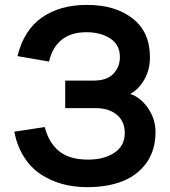

<svg xmlns="http://www.w3.org/2000/svg" viewBox="-20 -754 697 789"><path d="M619.1 -211.4Q619.1 -137.2 582.3 -85.4Q545.4 -33.7 483.4 -9.3Q421.4 15.1 338.9 15.1Q283.7 15.1 235.8 2Q188 -11.2 147.5 -37.8Q106.9 -64.5 78.6 -109.1Q50.3 -153.8 38.6 -212.9L163.6 -231.9Q181.2 -166 223.6 -132.1Q266.1 -98.1 341.8 -98.1Q408.2 -98.1 450.4 -126.5Q492.7 -154.8 492.7 -207Q492.7 -255.9 459.7 -282.7Q426.8 -309.6 374.5 -309.6H248V-422.9H365.7Q419.4 -422.9 446 -450.9Q472.7 -479 472.7 -520Q472.7 -569.8 433.3 -595.7Q394 -621.6 335 -621.6Q271.5 -621.6 232.9 -590.1Q194.3 -558.6 181.6 -501L51.8 -523.4Q78.1 -630.4 152.3 -682.1Q226.6 -733.9 337.4 -733.9Q453.6 -733.9 524.9 -678.2Q596.2 -622.6 596.2 -518.6Q596.2 -468.3 573.7 -428Q551.3 -387.7 515.1 -367.7Q557.1 -354.5 588.1 -309.8Q619.1 -265.1 619.1 -211.4Z"/></svg>

Font: Vela Sans Bd
Style: Bold
Weight: 700
Designer: Principal design: Mikhail Sharanda - project Manrope.
Design modification: Ravid Balaliev
Foundry: Mikhail Sharanda
Version: Version 1.001